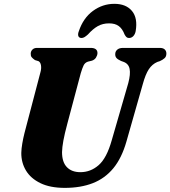

<svg xmlns="http://www.w3.org/2000/svg" viewBox="-20 -944 868 978"><path d="M549 -229 633.5 -521Q645.5 -566.5 640.2 -593Q635 -619.5 609 -629L596.5 -633.5Q579 -641.5 572.8 -649.2Q566.5 -657 567 -668.5Q567 -682 577.2 -691Q587.5 -700 607 -700H793.5Q811 -700 819.2 -692Q827.5 -684 827.5 -671.5Q827.5 -656 818.5 -647.8Q809.5 -639.5 794 -632.5L781.5 -628.5Q755 -617 738 -591.2Q721 -565.5 707.5 -516L624 -223Q600 -139 557.5 -87.2Q515 -35.5 453.2 -11.2Q391.5 13 310 13Q235.5 13 186 -11Q136.5 -35 112.2 -75.5Q88 -116 88.5 -165.5Q89 -186.5 93.5 -213Q98 -239.5 104.8 -266.5Q111.5 -293.5 117.5 -315L185.5 -574Q191.5 -594.5 188.8 -611Q186 -627.5 176 -632.5L158 -638Q146 -646.5 141 -653Q136 -659.5 136.5 -671.5Q137 -683.5 145.5 -691.8Q154 -700 168.5 -700H441.5Q476.5 -700 476.5 -673.5Q476 -662 469.2 -651Q462.5 -640 448.5 -635L428 -630Q413 -625 406.2 -611.5Q399.5 -598 391.5 -571.5L323.5 -316Q309 -262 302.8 -227.8Q296.5 -193.5 296 -169Q296 -118 320.8 -92.5Q345.5 -67 389.5 -67Q441.5 -67 482.5 -102.8Q523.5 -138.5 549 -229ZM535.5 -825Q503 -825 478 -810.8Q453 -796.5 428 -768.5Q418.5 -760 410.8 -755.2Q403 -750.5 395.5 -750.5Q383 -750.5 379.2 -760Q375.5 -769.5 381.5 -785Q404 -852 453.2 -888.2Q502.5 -924.5 562.5 -924.5Q622 -924.5 652.2 -888.2Q682.5 -852 671 -785Q668 -769.5 659 -760Q650 -750.5 637 -750.5Q629 -750.5 624 -755.2Q619 -760 614.5 -768.5Q603.5 -797.5 585 -811.2Q566.5 -825 535.5 -825Z"/></svg>

Font: Fraunces ExtraBold
Style: Italic
Weight: 800
Italic angle: -16°
Version: Version 1.000;[b76b70a41]